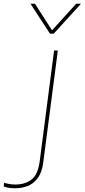

<svg xmlns="http://www.w3.org/2000/svg" viewBox="-189 -800 453 1026"><path d="M0 0ZM-107 206Q-135 206 -150.5 202Q-166 198 -169 196L-167 176Q-161 179 -144 182.5Q-127 186 -108 186Q-56 186 -21.5 160.5Q13 135 23 63L100 -530H120L42 69Q35 122 12.5 152Q-10 182 -41.5 194Q-73 206 -107 206ZM244 -620ZM98 -620H78L-26 -780H-2L89 -638L218 -780H244Z"/></svg>

Font: Tanohe Sans Thin
Style: Italic
Weight: 100
Designer: Village Type and Design LLC & Cristiano Sobral
Foundry: Cooper Hewitt Smithsonian Design Museum
Version: Version 1.00;September 29, 2021;FontCreator 13.0.0.2655 64-b